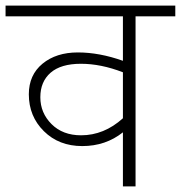

<svg xmlns="http://www.w3.org/2000/svg" viewBox="-35 -664 645 684"><path d="M253.8 -182Q335.7 -182 402.9 -242.7V-406.5Q324.6 -436.8 253.3 -436.8Q182 -436.8 145.3 -405Q108.7 -373.1 108.7 -317.5Q108.7 -261.9 148.6 -221.9Q188.6 -182 253.8 -182ZM402.9 0V-192.6Q341.3 -143.6 258.1 -143.6Q174.9 -143.6 121.3 -196.7Q67.7 -249.7 67.7 -328.1Q67.7 -396.9 116.5 -437.1Q165.3 -477.2 242.2 -477.2Q319 -477.2 402.9 -447.4V-605.7H-15.2V-644.1H589.5V-605.7H447.9V0Z"/></svg>

Font: Khula Light
Style: Regular
Weight: 300
Designer: Erin McLaughlin, Steve Matteson
Version: Version 1.002;PS 1.0;hotconv 1.0.72;makeotf.lib2.5.5900; ttf